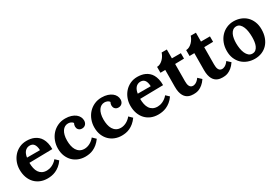

<svg xmlns="http://www.w3.org/2000/svg" viewBox="47 -1485 3409 2362"><g transform="rotate(-30 1751.5 -304.0)"><path d="M285.6 -445.8Q263.7 -445.8 246.3 -437.5Q229 -429.2 216.3 -414.6Q203.6 -399.9 195.6 -379.2Q187.5 -358.4 184.1 -333.5H368.2Q367.2 -364.3 360.8 -385.7Q354.5 -407.2 343.5 -420.7Q332.5 -434.1 317.9 -439.9Q303.2 -445.8 285.6 -445.8ZM506.3 -269 177.7 -263.2Q177.7 -222.2 185.3 -187.3Q192.9 -152.3 209.5 -127.2Q226.1 -102.1 252.9 -87.6Q279.8 -73.2 318.8 -73.2Q334 -73.2 352.5 -77.1Q371.1 -81.1 390.4 -89.8Q409.7 -98.6 429.2 -113Q448.7 -127.4 465.8 -148.4L510.7 -106Q483.9 -67.4 453.6 -43.5Q423.3 -19.5 392.8 -6.3Q362.3 6.8 332.8 11.5Q303.2 16.1 277.8 16.1Q222.7 16.1 177.2 -2.4Q131.8 -21 99.1 -55.7Q66.4 -90.3 48.6 -139.2Q30.8 -188 30.8 -249Q30.8 -301.8 48.6 -349.9Q66.4 -397.9 99.1 -435.1Q131.8 -472.2 178 -494.1Q224.1 -516.1 280.8 -516.1Q308.6 -516.1 336.2 -511.2Q363.8 -506.3 388.9 -494.9Q414.1 -483.4 435.8 -464.8Q457.5 -446.3 473.1 -418.9Q488.8 -391.6 497.8 -354.5Q506.8 -317.4 506.3 -269Z M886.2 -369.1Q886.2 -377.9 889.2 -390.4Q892.1 -402.8 898.4 -412.6Q893.1 -422.4 884.5 -428.7Q876 -435.1 866.5 -439Q856.9 -442.9 847.4 -444.3Q837.9 -445.8 830.6 -445.8Q805.2 -445.8 784.2 -434.3Q763.2 -422.9 747.8 -400.1Q732.4 -377.4 723.9 -344.2Q715.3 -311 715.3 -267.6Q715.3 -229.5 722.4 -194.3Q729.5 -159.2 745.6 -132.3Q761.7 -105.5 788.1 -89.4Q814.5 -73.2 853 -73.2Q873 -73.2 893.3 -78.9Q913.6 -84.5 932.1 -94.5Q950.7 -104.5 967.5 -118.7Q984.4 -132.8 997.6 -149.9L1043.5 -105.5Q1016.1 -67.9 987.3 -44.2Q958.5 -20.5 929.2 -7.1Q899.9 6.3 871.1 11.2Q842.3 16.1 814.9 16.1Q764.2 16.1 719.5 -1Q674.8 -18.1 641.4 -50.8Q607.9 -83.5 588.4 -130.9Q568.8 -178.2 568.8 -239.3Q568.8 -295.4 587.9 -345.9Q606.9 -396.5 641.1 -434.1Q675.3 -471.7 723.1 -493.9Q771 -516.1 829.1 -516.1Q876.5 -516.1 912.6 -504.4Q948.7 -492.7 972.9 -473.6Q997.1 -454.6 1009.3 -429.9Q1021.5 -405.3 1021.5 -378.9Q1021.5 -363.8 1016.8 -350.1Q1012.2 -336.4 1003.2 -326.2Q994.1 -315.9 981 -310.1Q967.8 -304.2 951.2 -304.2Q932.6 -304.2 920.4 -310.5Q908.2 -316.9 900.4 -326.4Q892.6 -335.9 889.4 -347.4Q886.2 -358.9 886.2 -369.1Z M1403.8 -369.1Q1403.8 -377.9 1406.7 -390.4Q1409.7 -402.8 1416 -412.6Q1410.6 -422.4 1402.1 -428.7Q1393.6 -435.1 1384 -439Q1374.5 -442.9 1365 -444.3Q1355.5 -445.8 1348.1 -445.8Q1322.8 -445.8 1301.8 -434.3Q1280.8 -422.9 1265.4 -400.1Q1250 -377.4 1241.5 -344.2Q1232.9 -311 1232.9 -267.6Q1232.9 -229.5 1240 -194.3Q1247.1 -159.2 1263.2 -132.3Q1279.3 -105.5 1305.7 -89.4Q1332 -73.2 1370.6 -73.2Q1390.6 -73.2 1410.9 -78.9Q1431.2 -84.5 1449.7 -94.5Q1468.3 -104.5 1485.1 -118.7Q1502 -132.8 1515.1 -149.9L1561 -105.5Q1533.7 -67.9 1504.9 -44.2Q1476.1 -20.5 1446.8 -7.1Q1417.5 6.3 1388.7 11.2Q1359.9 16.1 1332.5 16.1Q1281.7 16.1 1237.1 -1Q1192.4 -18.1 1158.9 -50.8Q1125.5 -83.5 1106 -130.9Q1086.4 -178.2 1086.4 -239.3Q1086.4 -295.4 1105.5 -345.9Q1124.5 -396.5 1158.7 -434.1Q1192.9 -471.7 1240.7 -493.9Q1288.6 -516.1 1346.7 -516.1Q1394 -516.1 1430.2 -504.4Q1466.3 -492.7 1490.5 -473.6Q1514.6 -454.6 1526.9 -429.9Q1539.1 -405.3 1539.1 -378.9Q1539.1 -363.8 1534.4 -350.1Q1529.8 -336.4 1520.8 -326.2Q1511.7 -315.9 1498.5 -310.1Q1485.4 -304.2 1468.8 -304.2Q1450.2 -304.2 1438 -310.5Q1425.8 -316.9 1418 -326.4Q1410.2 -335.9 1407 -347.4Q1403.8 -358.9 1403.8 -369.1Z M1858.9 -445.8Q1836.9 -445.8 1819.6 -437.5Q1802.2 -429.2 1789.6 -414.6Q1776.9 -399.9 1768.8 -379.2Q1760.7 -358.4 1757.3 -333.5H1941.4Q1940.4 -364.3 1934.1 -385.7Q1927.7 -407.2 1916.7 -420.7Q1905.8 -434.1 1891.1 -439.9Q1876.5 -445.8 1858.9 -445.8ZM2079.6 -269 1751 -263.2Q1751 -222.2 1758.5 -187.3Q1766.1 -152.3 1782.7 -127.2Q1799.3 -102.1 1826.2 -87.6Q1853 -73.2 1892.1 -73.2Q1907.2 -73.2 1925.8 -77.1Q1944.3 -81.1 1963.6 -89.8Q1982.9 -98.6 2002.4 -113Q2022 -127.4 2039.1 -148.4L2084 -106Q2057.1 -67.4 2026.9 -43.5Q1996.6 -19.5 1966.1 -6.3Q1935.5 6.8 1906 11.5Q1876.5 16.1 1851.1 16.1Q1795.9 16.1 1750.5 -2.4Q1705.1 -21 1672.4 -55.7Q1639.6 -90.3 1621.8 -139.2Q1604 -188 1604 -249Q1604 -301.8 1621.8 -349.9Q1639.6 -397.9 1672.4 -435.1Q1705.1 -472.2 1751.2 -494.1Q1797.4 -516.1 1854 -516.1Q1881.8 -516.1 1909.4 -511.2Q1937 -506.3 1962.2 -494.9Q1987.3 -483.4 2009 -464.8Q2030.8 -446.3 2046.4 -418.9Q2062 -391.6 2071 -354.5Q2080.1 -317.4 2079.6 -269Z M2127.9 -500Q2153.8 -500.5 2176.3 -512.9Q2198.7 -525.4 2216.6 -543.9Q2234.4 -562.5 2246.8 -584.5Q2259.3 -606.4 2265.1 -625.5H2338.9L2338.4 -500H2465.8V-422.9L2338.4 -420.4Q2337.9 -349.6 2337.6 -303Q2337.4 -256.3 2337.2 -228.3Q2336.9 -200.2 2336.9 -188.2Q2336.9 -176.3 2336.9 -174.3Q2336.9 -156.7 2339.1 -139.4Q2341.3 -122.1 2347.9 -108.2Q2354.5 -94.2 2366.5 -85.7Q2378.4 -77.1 2397.5 -77.1Q2403.8 -77.1 2413.3 -79.1Q2422.9 -81.1 2434.8 -87.2Q2446.8 -93.3 2460.4 -105.2Q2474.1 -117.2 2488.3 -137.2L2536.6 -92.3Q2509.3 -52.2 2481.9 -30.3Q2454.6 -8.3 2429.7 2Q2404.8 12.2 2384.3 14.2Q2363.8 16.1 2350.1 16.1Q2333.5 16.1 2315.7 13.4Q2297.9 10.7 2280.5 3.4Q2263.2 -3.9 2247.8 -17.3Q2232.4 -30.8 2220.5 -52.2Q2208.5 -73.7 2201.7 -104.2Q2194.8 -134.8 2194.8 -176.3L2196.3 -417.5L2127.9 -416.5Z M2541 -500Q2566.9 -500.5 2589.4 -512.9Q2611.8 -525.4 2629.6 -543.9Q2647.5 -562.5 2659.9 -584.5Q2672.4 -606.4 2678.2 -625.5H2752L2751.5 -500H2878.9V-422.9L2751.5 -420.4Q2751 -349.6 2750.7 -303Q2750.5 -256.3 2750.2 -228.3Q2750 -200.2 2750 -188.2Q2750 -176.3 2750 -174.3Q2750 -156.7 2752.2 -139.4Q2754.4 -122.1 2761 -108.2Q2767.6 -94.2 2779.5 -85.7Q2791.5 -77.1 2810.5 -77.1Q2816.9 -77.1 2826.4 -79.1Q2835.9 -81.1 2847.9 -87.2Q2859.9 -93.3 2873.5 -105.2Q2887.2 -117.2 2901.4 -137.2L2949.7 -92.3Q2922.4 -52.2 2895 -30.3Q2867.7 -8.3 2842.8 2Q2817.9 12.2 2797.4 14.2Q2776.9 16.1 2763.2 16.1Q2746.6 16.1 2728.8 13.4Q2710.9 10.7 2693.6 3.4Q2676.3 -3.9 2660.9 -17.3Q2645.5 -30.8 2633.5 -52.2Q2621.6 -73.7 2614.7 -104.2Q2607.9 -134.8 2607.9 -176.3L2609.4 -417.5L2541 -416.5Z M3218.3 -445.8Q3189 -444.8 3169.4 -429Q3149.9 -413.1 3137.7 -387.7Q3125.5 -362.3 3120.4 -330.3Q3115.2 -298.3 3115.2 -265.6Q3115.2 -227.1 3121.3 -189.2Q3127.4 -151.4 3140.9 -121.6Q3154.3 -91.8 3175.5 -73.2Q3196.8 -54.7 3227.1 -54.7Q3256.8 -55.2 3275.6 -71.3Q3294.4 -87.4 3305.4 -113Q3316.4 -138.7 3320.6 -170.4Q3324.7 -202.1 3324.7 -234.4Q3324.7 -271.5 3319.6 -309.3Q3314.5 -347.2 3302 -377.4Q3289.6 -407.7 3269.3 -426.8Q3249 -445.8 3218.3 -445.8ZM3220.2 -516.1Q3273.9 -516.1 3320.1 -498.5Q3366.2 -481 3399.9 -447.8Q3433.6 -414.6 3452.9 -366.9Q3472.2 -319.3 3472.2 -259.3Q3472.2 -196.3 3453.9 -145.3Q3435.5 -94.2 3402.6 -58.3Q3369.6 -22.5 3323.7 -3.2Q3277.8 16.1 3223.1 16.1Q3168.9 16.1 3122.3 -1.7Q3075.7 -19.5 3041.5 -52.5Q3007.3 -85.4 2987.8 -132.6Q2968.3 -179.7 2968.3 -238.8Q2968.3 -300.8 2988.3 -352.1Q3008.3 -403.3 3042.7 -439.7Q3077.1 -476.1 3123 -496.1Q3168.9 -516.1 3220.2 -516.1Z"/></g></svg>

Font: DimaFred
Style: Bold
Weight: 800
Designer: R.Balvardi
Foundry: R.Balvardi (r.balvardi@gmail.com)
Version: Version 1.00;August 2, 2018;FontCreator 11.5.0.2427 64-bit